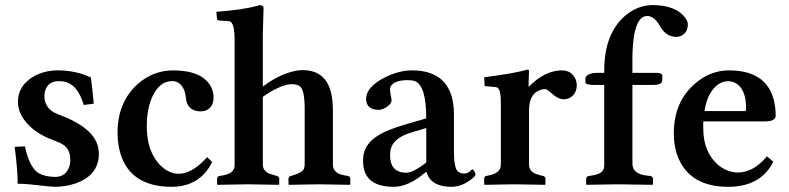

<svg xmlns="http://www.w3.org/2000/svg" viewBox="-20 -718 3072 748"><path d="M37.1 -146 77.1 -147.9Q94.7 -64.9 131.3 -43Q155.8 -29.3 194.8 -28.8Q232.9 -28.8 248 -63.5Q253.9 -77.6 253.9 -94.2Q253.9 -136.2 226.1 -154.3Q211.4 -163.6 188 -171.9Q110.4 -199.7 72.3 -253.9Q50.3 -286.1 49.8 -320.8Q49.8 -384.8 112.3 -420.9Q153.3 -443.8 206.1 -443.8Q277.3 -443.4 334 -416Q340.8 -365.7 345.2 -314L306.2 -309.1Q282.2 -392.6 225.1 -400.9Q216.8 -401.9 209 -401.9Q169.9 -401.9 157.2 -368.7Q153.3 -357.4 152.8 -345.2Q152.8 -294.4 203.1 -273.9Q206.1 -272.9 208 -272Q345.2 -221.7 362.3 -144.5Q364.7 -131.8 365.2 -119.1Q365.2 -34.7 272.9 -2.9Q234.9 9.8 191.9 9.8Q181.2 9.8 98.6 0.5Q70.3 -2.4 48.8 -2Q48.8 -57.6 37.1 -146Z M1276.9 -77.1Q1276.9 -47.4 1309.6 -37.6Q1317.4 -35.6 1325.7 -34.2L1336.9 -32.2Q1343.8 -29.3 1344.7 -22.9V0L1342.8 2Q1341.8 2 1219.7 0L1106 2L1104 0V-22.9Q1105.5 -30.3 1111.8 -32.2L1118.7 -34.2Q1156.7 -44.9 1163.6 -59.6Q1166.5 -67.4 1167 -77.1V-294.9Q1167 -369.1 1147 -382.8Q1136.2 -389.6 1116.7 -390.1Q1083 -390.1 1024.9 -355Q1013.7 -348.1 1003.9 -340.8V-77.1Q1003.9 -51.3 1030.8 -41Q1039.1 -38.1 1052.7 -34.2L1060.1 -32.2Q1066.9 -29.3 1067.9 -22.9V0L1065.9 2Q1064.9 2 946.8 0L827.6 2L825.7 0V-22.9Q827.1 -30.3 834 -32.2L845.7 -34.2Q887.7 -41 893.1 -65.9Q894 -71.8 894 -77.1V-563Q894 -627.9 875 -634.8Q870.1 -636.2 863.8 -636.2L832 -638.2Q827.1 -639.6 825.7 -643.1L822.8 -671.9Q925.8 -679.7 982.4 -695.3Q987.8 -696.8 990.7 -698.2Q1005.4 -696.8 1006.8 -688Q1006.8 -686 1003.9 -583V-380.9Q1078.6 -436.5 1146.5 -444.3Q1153.3 -444.8 1158.7 -444.8Q1254.9 -444.8 1272.5 -343.8Q1276.9 -316.9 1276.9 -284.2ZM806.6 -86.9Q764.2 -0.5 669.9 8.8Q659.7 9.8 649.9 9.8Q491.7 9.8 450.7 -114.7Q438 -153.8 438 -201.2Q438 -320.8 517.6 -391.6Q577.1 -443.4 653.8 -443.8Q766.6 -443.8 801.3 -381.3Q811.5 -361.8 812 -339.8Q812 -297.9 779.3 -286.6Q770.5 -284.2 761.7 -284.2Q720.2 -284.2 707.5 -318.8Q705.6 -325.2 705.1 -331.1Q699.2 -394 659.2 -401.4Q654.8 -402.3 649.9 -401.9Q599.6 -401.9 571.3 -336.4Q551.8 -290 551.8 -226.1Q551.8 -124.5 607.9 -70.8Q639.6 -41.5 675.8 -41Q725.6 -41 778.8 -97.2Q783.2 -102.1 787.1 -106Z M1639.2 -47.9Q1572.3 9.8 1514.2 9.8Q1409.7 9.8 1396.5 -66.4Q1394 -80.1 1394.5 -95.2Q1394.5 -165 1477.5 -203.6Q1511.2 -219.2 1568.4 -235.8L1640.6 -256.8Q1640.6 -382.8 1597.7 -401.4Q1585.9 -405.8 1570.3 -405.8Q1515.6 -405.8 1502 -381.3Q1499.5 -376 1499.5 -371.1Q1499.5 -359.9 1502.9 -343.8Q1505.4 -332.5 1505.4 -328.1Q1505.4 -312 1481.4 -297.9Q1467.3 -290 1453.6 -290Q1407.2 -291.5 1406.2 -332Q1406.2 -378.4 1476.6 -415Q1531.7 -443.4 1584.5 -443.8Q1735.8 -443.8 1747.6 -296.9Q1748.5 -283.7 1748.5 -271V-126Q1748.5 -64 1764.2 -49.8Q1773.9 -42 1788.6 -42Q1804.2 -42 1815.4 -55.2Q1818.4 -57.1 1819.3 -58.1Q1825.2 -58.1 1831.1 -43.9Q1832.5 -40 1832.5 -38.1Q1832.5 -31.2 1809.1 -14.2Q1775.4 9.3 1739.3 9.8Q1665 9.8 1645 -38.1Q1643.1 -43.5 1641.6 -47.9ZM1640.6 -85V-219.2L1583.5 -202.1Q1512.7 -181.2 1502 -136.2Q1499.5 -124.5 1499.5 -109.9Q1501.5 -45.9 1562.5 -44.9Q1591.3 -45.9 1640.6 -85Z M2041 -380.9Q2102.5 -443.4 2168.9 -443.8Q2206.5 -443.8 2222.2 -409.7Q2226.6 -398.4 2227.1 -388.2Q2227.1 -349.6 2196.8 -335.4Q2187 -331.5 2176.8 -331.1Q2153.3 -331.1 2125 -357.9Q2110.8 -370.6 2103.5 -371.1Q2084.5 -370.6 2066.9 -357.9Q2041.5 -338.4 2041 -288.1V-77.1Q2041 -49.8 2070.3 -39.6Q2078.1 -36.6 2088.9 -34.2L2097.2 -32.2Q2104.5 -28.8 2105 -22.9V0L2103 2Q2102.1 2 1983.9 0L1868.2 2L1866.2 0V-22.9Q1867.7 -30.3 1873 -32.2L1882.8 -34.2Q1925.8 -43 1930.2 -67.9Q1930.7 -72.8 1931.2 -77.1V-320.8Q1931.2 -373.5 1914.6 -377.9Q1911.6 -378.4 1909.2 -378.9L1868.2 -382.8L1866.2 -417Q1988.3 -432.6 2034.2 -446.8Q2039.6 -445.8 2041 -443.8L2039.1 -380.9Z M2334 -75.2V-387.2H2288.1Q2261.7 -388.2 2260.7 -397V-411.1Q2260.7 -424.8 2282.2 -431.2Q2292.5 -434.1 2304.7 -434.1H2334V-443.8Q2334 -586.4 2416 -657.2Q2463.9 -697.3 2521 -698.2Q2614.7 -698.2 2650.9 -646.5Q2659.7 -633.3 2659.7 -624Q2659.7 -590.3 2632.8 -578.1Q2624 -574.2 2613.8 -574.2Q2575.2 -575.2 2552.7 -613.8Q2529.8 -655.3 2502 -655.8Q2447.3 -655.8 2443.8 -502.4Q2443.8 -493.2 2443.8 -484.9V-434.1H2540Q2560.1 -433.1 2560.1 -423.8V-403.8Q2558.6 -387.2 2524.9 -387.2H2443.8V-78.1Q2445.8 -40.5 2498 -34.2L2515.6 -32.2Q2522.9 -28.8 2523.9 -22.9V0L2522 2Q2521 2 2386.7 0L2265.6 2L2263.7 0V-22.9Q2265.1 -30.3 2272 -32.2L2285.6 -34.2Q2325.2 -40 2332 -60.1Q2334 -67.4 2334 -75.2Z M2724.6 -285.2H2884.8Q2886.7 -288.6 2886.7 -295.9Q2886.7 -377 2838.9 -397.5Q2828.6 -401.4 2818.8 -401.9Q2777.8 -401.9 2750 -359.4Q2731 -329.6 2724.6 -285.2ZM2967.8 -108.9 2992.7 -87.9Q2943.4 9.8 2816.9 9.8Q2670.9 9.8 2623 -101.6Q2605 -145 2605 -198.2Q2605 -322.3 2689.5 -394Q2748.5 -443.8 2819.8 -443.8Q2980.5 -443.8 2999.5 -302.7Q3002 -284.7 3002 -266.1Q3000 -245.6 2962.9 -245.1H2719.7V-219.2Q2719.7 -126 2777.3 -75.7Q2812.5 -46.4 2856 -45.9Q2916.5 -46.9 2967.8 -108.9Z"/></svg>

Font: Linux Libertine O
Style: Semibold
Weight: 700
Designer: Philipp H. Poll
Foundry: Philipp H. Poll
Version: Version 5.0.0